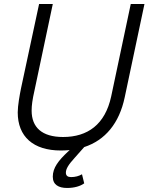

<svg xmlns="http://www.w3.org/2000/svg" viewBox="-20 -731 737 953"><path d="M282 16C297 16 312 15 326 14L317 22C270 66 242 102 242 146C242 186 271 202 313 202C349 202 379 193 398 179L387 134C372 143 353 148 333 148C317 148 307 142 307 126C307 107 320 86 351 52L398 -1C502 -35 572 -119 599 -248L697 -711H629L532 -253C502 -113 415 -51 293 -51C188 -51 137 -99 137 -182C137 -208 141 -237 151 -281L242 -711H174L84 -291C78 -261 68 -207 68 -173C68 -53 145 16 282 16Z"/></svg>

Font: Geist Light
Style: Italic
Weight: 300
Italic angle: -12°
Designer: Basement.studio, Andrés Briganti, Mateo Zaragoza
Foundry: Basement.studio, Vercel, Andrés Briganti, Guido Ferreyra, Mateo Zaragoza
Version: Version 1.500